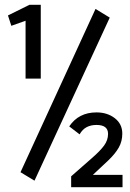

<svg xmlns="http://www.w3.org/2000/svg" viewBox="-20 -706 540 796"><path d="M86 -380V-620L27 -599L13 -642L102 -686H149V-380ZM123 43 65 8 376 -669 435 -633ZM275 70V25Q327 -21 361 -50.5Q395 -80 411.5 -102.5Q428 -125 428 -151Q428 -188 380 -188Q357 -188 339.5 -179Q322 -170 310 -149L267 -182Q306 -240 380 -240Q425 -240 456 -216Q487 -192 487 -152Q487 -120 472.5 -94.5Q458 -69 430.5 -42.5Q403 -16 365 19H488V70Z"/></svg>

Font: Inconsolata SemiBold
Style: Regular
Weight: 600
Monospace: yes
Designer: Raph Levien, Cyreal, Brenton Simpson
Foundry: Raph Levien, Cyreal, Google
Version: Version 3.100; ttfautohint (v1.8.4.7-5d5b)